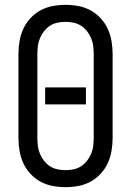

<svg xmlns="http://www.w3.org/2000/svg" viewBox="-20 -763 540 791"><path d="M250 8Q223 8 196.5 3Q170 -2 147 -14.5Q124 -27 105.5 -47Q87 -67 76 -91Q65 -115 60.5 -141.5Q56 -168 56 -195V-540Q56 -567 60.5 -593.5Q65 -620 76 -644Q87 -668 105.5 -688Q124 -708 147 -720.5Q170 -733 196.5 -738Q223 -743 250 -743Q277 -743 303.5 -738Q330 -733 353 -720.5Q376 -708 394.5 -688Q413 -668 424 -644Q435 -620 439.5 -593.5Q444 -567 444 -540V-195Q444 -168 439.5 -141.5Q435 -115 424 -91Q413 -67 394.5 -47Q376 -27 353 -14.5Q330 -2 303.5 3Q277 8 250 8ZM250 -62Q267 -62 283.5 -65.5Q300 -69 314 -78Q328 -87 338.5 -100.5Q349 -114 355.5 -129.5Q362 -145 364 -161.5Q366 -178 366 -195V-540Q366 -557 364 -573.5Q362 -590 355.5 -605.5Q349 -621 338.5 -634.5Q328 -648 314 -657Q300 -666 283.5 -669.5Q267 -673 250 -673Q233 -673 216.5 -669.5Q200 -666 186 -657Q172 -648 161.5 -634.5Q151 -621 144.5 -605.5Q138 -590 136 -573.5Q134 -557 134 -540V-195Q134 -178 136 -161.5Q138 -145 144.5 -129.5Q151 -114 161.5 -100.5Q172 -87 186 -78Q200 -69 216.5 -65.5Q233 -62 250 -62ZM166 -333V-403H334V-333Z"/></svg>

Font: Iosevka Custom
Style: Regular
Weight: 400
Monospace: yes
Designer: Belleve Invis
Foundry: Belleve Invis
Version: Version 32.5.0; ttfautohint (v1.8.4)